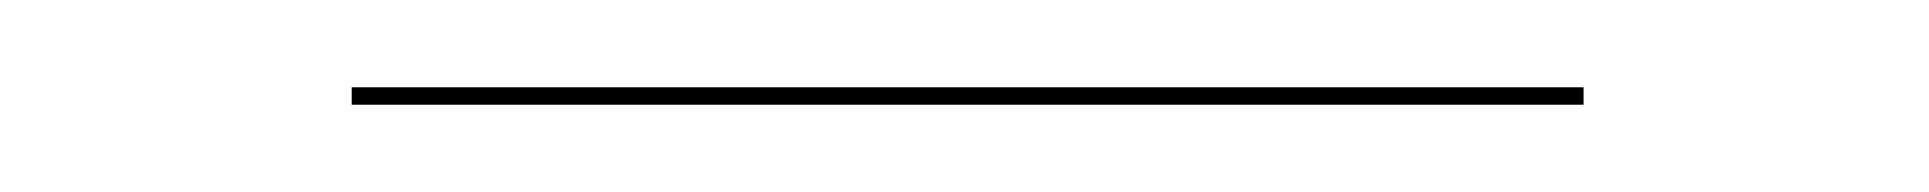

<svg xmlns="http://www.w3.org/2000/svg" viewBox="-20 -497 442 44"><path d="M60.6 -477H342.9V-473H60.6Z"/></svg>

Font: Bodoni* 48pt
Style: Bold
Weight: 700
Version: Version 2.3